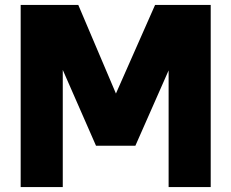

<svg xmlns="http://www.w3.org/2000/svg" viewBox="-20 -760 940 780"><path d="M235 0V-476L370 -168H530L665 -474V0H836V-740H610L451 -380L298 -740H64V0Z"/></svg>

Font: Be Vietnam Pro ExtraBold
Style: Regular
Weight: 800
Designer: Lam Bao, Tony Le, Vietanh Nguyen
Foundry: Yellow Type Foundry
Version: Version 1.002